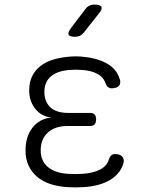

<svg xmlns="http://www.w3.org/2000/svg" viewBox="-20 -805 640 835"><path d="M500 -463Q504 -454 503 -446Q502 -438 498 -432.5Q494 -427 485.5 -424Q477 -421 465 -421Q461 -421 457 -422.5Q453 -424 450 -426Q447 -428 444 -432.5Q441 -437 439 -442Q431 -469 403 -484Q375 -499 333 -501Q321 -502 309.5 -502Q298 -502 286 -501Q233 -498 203 -474Q173 -450 173 -405Q173 -363 199 -338.5Q225 -314 275 -314H370Q385 -314 391.5 -307Q398 -300 398 -286Q398 -271 391.5 -264Q385 -257 370 -257H274Q219 -257 188 -228.5Q157 -200 157 -151Q157 -104 189 -78Q221 -52 277 -49Q292 -48 307.5 -48Q323 -48 338 -49Q386 -52 416 -68Q446 -84 454 -113Q456 -119 458.5 -123Q461 -127 464 -129.5Q467 -132 471 -133.5Q475 -135 480 -135Q491 -135 499.5 -132Q508 -129 512.5 -123Q517 -117 518 -109.5Q519 -102 516 -92Q501 -46 454.5 -20Q408 6 338 9Q323 10 307.5 10Q292 10 277 9Q234 7 199.5 -4.5Q165 -16 141 -36.5Q117 -57 104 -85.5Q91 -114 91 -151Q91 -211 121.5 -250Q152 -289 204 -294Q161 -298 134 -331Q107 -364 107 -412Q107 -447 119.5 -473Q132 -499 155.5 -517.5Q179 -536 212 -546Q245 -556 286 -559Q298 -560 309.5 -560Q321 -560 333 -559Q398 -554 442 -530.5Q486 -507 500 -463ZM344 -663Q336 -653 327 -649Q318 -645 306 -645Q283 -645 278.5 -654Q274 -663 288 -682L351 -765Q358 -775 368 -780Q378 -785 391 -785Q416 -785 421 -775Q426 -765 410 -746Z"/></svg>

Font: Maple Mono NL ExtraLight
Style: Regular
Weight: 275
Monospace: yes
Designer: subframe7536
Version: Version 7.000